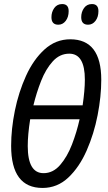

<svg xmlns="http://www.w3.org/2000/svg" viewBox="-20 -918 532 948"><path d="M319 -863Q319 -898 287 -898Q262 -898 248 -878.5Q234 -859 234 -833Q234 -796 268 -796Q290 -796 304.5 -815Q319 -834 319 -863ZM466 -863Q466 -898 434 -898Q409 -898 395 -878.5Q381 -859 381 -833Q381 -796 415 -796Q437 -796 451.5 -815Q466 -834 466 -863ZM480 -524Q480 -724 327 -724Q255 -724 200 -674Q145 -624 108.5 -543.5Q72 -463 53.5 -372Q35 -281 35 -198Q35 10 190 10Q263 10 317.5 -41.5Q372 -93 408 -175Q444 -257 462 -349.5Q480 -442 480 -524ZM322 -653Q399 -653 399 -525Q399 -473 388 -398H145Q160 -460 183 -518.5Q206 -577 240.5 -615Q275 -653 322 -653ZM117 -197Q117 -253 129 -329H373Q359 -266 335.5 -205Q312 -144 277 -103.5Q242 -63 195 -63Q117 -63 117 -197Z"/></svg>

Font: Noto Sans Display Condensed
Style: Italic
Weight: 400
Width: 3
Designer: Monotype Design team
Foundry: Monotype Imaging Inc.
Version: 1.000